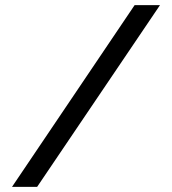

<svg xmlns="http://www.w3.org/2000/svg" viewBox="-20 -730 673 750"><path d="M26.9 0 505.9 -710H605L125 0Z"/></svg>

Font: Raleway Medium
Style: Regular
Weight: 500
Designer: Matt McInerney, Pablo Impallari, Rodrigo Fuenzalida
Foundry: Matt McInerney, Pablo Impallari, Rodrigo Fuenzalida
Version: Version 3.000g; ttfautohint (v1.5) -l 8 -r 28 -G 28 -x 14 -D